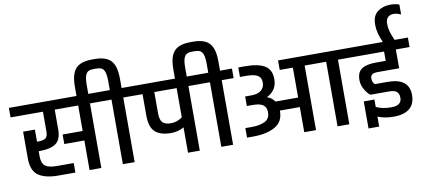

<svg xmlns="http://www.w3.org/2000/svg" viewBox="-96 -1283 3693 1669"><g transform="rotate(-10 1751.0 -448.5)"><path d="M796 -654V-570H691V0H587V-261H410V-345H587V-570H380V-395Q380 -307 333 -272.5Q286 -238 186 -238H180V-195Q180 -133 210 -108.5Q240 -84 312 -84H462V0H312Q198 0 137 -41.5Q76 -83 76 -195V-429H180V-322H186Q234 -322 255 -336Q276 -350 276 -395V-570H-10V-654Z M1090 -570H985V0H881V-570H776V-654H881V-730Q881 -786 871.5 -813.5Q862 -841 844 -850Q826 -859 795 -859H777Q746 -859 728 -850Q710 -841 700.5 -813.5Q691 -786 691 -730V-608H587V-735Q587 -812 606.5 -857.5Q626 -903 667.5 -923Q709 -943 777 -943H795Q863 -943 904.5 -923Q946 -903 965.5 -857.5Q985 -812 985 -735V-654H1090Z M1665 -654V-570H1560V0H1456V-224Q1405 -194 1342 -194Q1248 -194 1201.5 -236Q1155 -278 1155 -382V-570H1070V-654ZM1456 -312V-570H1259V-382Q1259 -325 1281 -301.5Q1303 -278 1357 -278Q1409 -278 1456 -312Z M1959 -570H1854V0H1750V-570H1645V-654H1750V-730Q1750 -786 1740.5 -813.5Q1731 -841 1713 -850Q1695 -859 1664 -859H1646Q1615 -859 1597 -850Q1579 -841 1569.5 -813.5Q1560 -786 1560 -730V-608H1456V-735Q1456 -812 1475.5 -857.5Q1495 -903 1536.5 -923Q1578 -943 1646 -943H1664Q1732 -943 1773.5 -923Q1815 -903 1834.5 -857.5Q1854 -812 1854 -735V-654H1959Z M2985 -570H2880V0H2776V-570H2586V0H2482V-222H2306V-217Q2306 -123 2231.5 -81.5Q2157 -40 2042 -40H1984V-124H2042Q2111 -124 2156.5 -146Q2202 -168 2202 -227Q2202 -270 2173.5 -290.5Q2145 -311 2081 -311H2030V-395H2082Q2143 -395 2172.5 -420.5Q2202 -446 2202 -488Q2202 -533 2170 -551.5Q2138 -570 2072 -570H2015V-654H2072Q2192 -654 2249 -618.5Q2306 -583 2306 -500Q2306 -450 2283.5 -414.5Q2261 -379 2215 -356Q2258 -342 2282 -306H2482V-570H2366V-654H2985Z M3137 -356Q3137 -340 3143.5 -326Q3150 -312 3160 -305H3272Q3461 -305 3461 -157Q3461 -78 3413 -38Q3365 2 3275 2H3264Q3194 2 3132 -23V65H3038V-174H3132V-108Q3191 -82 3257 -82H3270Q3312 -82 3334.5 -99Q3357 -116 3357 -150Q3357 -188 3336 -204.5Q3315 -221 3272 -221H3105Q3079 -240 3056 -279.5Q3033 -319 3033 -363Q3033 -431 3074 -459.5Q3115 -488 3202 -488H3287V-570H2965V-654H3291Q3251 -739 3251 -814Q3251 -891 3297.5 -926.5Q3344 -962 3411 -962Q3457 -962 3489 -949V-862Q3453 -878 3424 -878Q3393 -878 3374 -859.5Q3355 -841 3355 -800Q3355 -765 3365 -731.5Q3375 -698 3395 -654H3512V-570H3391V-404H3202Q3169 -404 3153 -393.5Q3137 -383 3137 -356Z"/></g></svg>

Font: Biryani SemiBold
Style: Regular
Weight: 600
Designer: Dan Reynolds and Mathieu Réguer
Foundry: Dan Reynolds and Mathieu Réguer
Version: Version 1.004; ttfautohint (v1.1) -l 5 -r 5 -G 72 -x 0 -D la